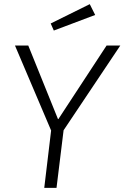

<svg xmlns="http://www.w3.org/2000/svg" viewBox="-20 -904 599 924"><path d="M559 -685 286 -277 252 0H193L226 -276L52 -685H116L259 -331H261L493 -685ZM224 -791 412 -884 438 -832 239 -757Z"/></svg>

Font: Glekhifnjqigglhiwekvrgaqftz
Style: Regular
Weight: 300
Italic angle: -8°
Designer: Carrois Corporate & Edenspiekermann
Foundry: Carrois Corporate GbR & Edenspiekermann AG
Version: Version 2.001